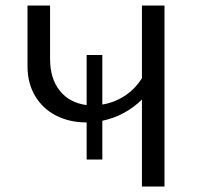

<svg xmlns="http://www.w3.org/2000/svg" viewBox="-20 -678 724 698"><path d="M578 -658V0H496V-316Q434 -256 352 -239V-98H295V-233H294Q233 -233 184.5 -257.5Q136 -282 108 -328.5Q80 -375 80 -437V-658H162V-464Q162 -392 197.5 -348Q233 -304 295 -296V-478H352V-298Q396 -305 434 -330Q472 -355 496 -394V-658Z"/></svg>

Font: Ysabeau Infant Medium
Style: Regular
Weight: 500
Designer: Christian Thalmann (Catharsis Fonts)
Version: Version 0.003